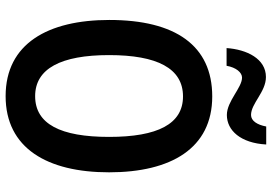

<svg xmlns="http://www.w3.org/2000/svg" viewBox="-162 -795 967 683"><g transform="rotate(90 321.5 -453.5)"><path d="M151 -776H214C220 -810 238 -831 256 -831C292 -831 340 -777 389 -777C444 -777 489 -826 494 -917H430C424 -885 410 -863 389 -863C348 -863 307 -916 254 -916C189 -916 156 -848 151 -776ZM593 -358C593 -578 508 -725 323 -725C142 -725 51 -594 51 -359C51 -141 135 10 322 10C507 10 593 -138 593 -358ZM176 -358C176 -529 223 -621 323 -621C421 -621 467 -531 467 -358C467 -185 421 -95 322 -95C224 -95 176 -187 176 -358Z"/></g></svg>

Font: Noto Sans Telugu Condensed SemiBold
Style: Regular
Weight: 600
Width: 3
Designer: Jelle Bosma - Monotype Design Team
Foundry: Monotype Imaging Inc.
Version: Version 2.005